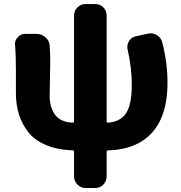

<svg xmlns="http://www.w3.org/2000/svg" viewBox="-20 -737 908 961"><path d="M619.1 -487.3Q617.2 -494.1 617.2 -501Q617.2 -516.6 625 -530.3Q637.7 -550.8 660.2 -555.7L719.7 -568.4Q726.6 -570.3 734.4 -570.3Q750 -570.3 764.6 -561.5Q786.1 -548.8 792 -525.4Q818.4 -422.9 818.4 -322.3Q818.4 -215.8 785.2 -141.6Q752 -67.4 685.5 -27.3Q619.1 12.7 521.5 15.6Q513.7 15.6 513.7 23.4V146.5Q513.7 169.9 497.1 187Q480.5 204.1 456.1 204.1H408.2Q384.8 204.1 367.7 187Q350.6 169.9 350.6 146.5V23.4Q350.6 15.6 343.8 15.6Q266.6 12.7 210 -11.2Q153.3 -35.2 121.6 -75.7Q89.8 -116.2 74.7 -164.6Q59.6 -212.9 59.6 -271.5V-389.6Q59.6 -460 55.7 -509.8Q54.7 -512.7 54.7 -515.6Q54.7 -535.2 68.4 -549.8Q83 -567.4 105.5 -567.4H162.1Q187.5 -567.4 207 -550.8Q226.6 -534.2 228.5 -509.8Q231.4 -476.6 231.4 -424.8Q231.4 -403.3 230 -340.8Q228.5 -278.3 228.5 -256.8Q228.5 -201.2 254.9 -163.6Q281.2 -126 343.8 -123Q350.6 -123 350.6 -130.9V-659.2Q350.6 -683.6 367.7 -700.2Q384.8 -716.8 408.2 -716.8H456.1Q480.5 -716.8 497.1 -700.2Q513.7 -683.6 513.7 -659.2V-130.9Q513.7 -123 521.5 -123Q583 -127.9 611.3 -170.9Q639.6 -213.9 639.6 -313.5Q639.6 -396.5 619.1 -487.3Z"/></svg>

Font: Gen Jyuu Gothic Heavy
Style: Bold
Weight: 900
Designer: [Source Han Sans]
Ryoko NISHIZUKA  (kana & ideographs); Paul D. Hunt (Latin, Greek & Cyrillic); Wenlong ZHANG  (bopomofo
Version: Version 1.002.20150607